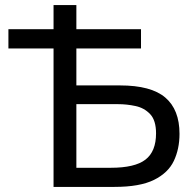

<svg xmlns="http://www.w3.org/2000/svg" viewBox="-20 -733 766 753"><path d="M190 0V-543H13V-618.5H190V-713H279.5V-618.5H533V-543H279.5V-398H450.5Q572.5 -398 628.2 -350.5Q684 -303 684 -208Q684 -149 661.8 -102Q639.5 -55 584 -27.5Q528.5 0 429 0ZM279.5 -75H414.5Q509 -75 550.5 -107Q592 -139 592 -210Q592 -261 568.8 -285.5Q545.5 -310 511.2 -317.2Q477 -324.5 443.5 -324.5H279.5Z"/></svg>

Font: Heraclito
Style: Regular
Weight: 400
Designer: Kostas Bartsokas (font) & Cristiano Sobral (main changes)
Foundry: Kostas Bartsokas (font) & Cristiano Sobral (main changes)
Version: Version 1.00;July 8, 2020;FontCreator 13.0.0.2655 64-bit